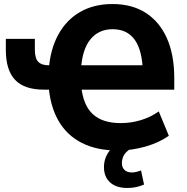

<svg xmlns="http://www.w3.org/2000/svg" viewBox="-20 -736 929 953"><path d="M564 11Q460 11 385.5 -27Q311 -65 269.5 -138Q228 -211 221 -314L245 -291H198Q101 -291 55 -339.5Q9 -388 9 -488V-543H153V-490Q153 -447 169.5 -429.5Q186 -412 221 -412H248L222 -389Q229 -490 269 -563.5Q309 -637 377.5 -676.5Q446 -716 538 -716Q636 -716 704.5 -671.5Q773 -627 809 -545Q845 -463 845 -349V-291H361L383 -310Q392 -215 440 -170Q488 -125 579 -125Q630 -125 678.5 -139.5Q727 -154 768 -183L818 -62Q770 -28 702 -8.5Q634 11 564 11ZM539 -591Q470 -591 429 -541Q388 -491 382 -392L362 -412H714L689 -377Q687 -484 649.5 -537.5Q612 -591 539 -591ZM612 197Q557 197 526.5 169.5Q496 142 496 93Q496 51 521.5 15Q547 -21 592 -44L632 0Q618 8 607 19Q596 30 590.5 44Q585 58 585 73Q585 95 598 107.5Q611 120 634 120Q644 120 655.5 117.5Q667 115 680 110L695 180Q673 189 654 193Q635 197 612 197Z"/></svg>

Font: Nunito Sans 12pt ExtraLight
Style: Weight 830 Width 84 Optical size 12.0 YTLC 445
Weight: 830
Width: 4
Designer: Vernon Adams
Foundry: Vernon Adams
Version: Version 3.101;gftools[0.9.27]